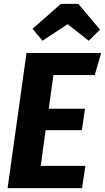

<svg xmlns="http://www.w3.org/2000/svg" viewBox="-20 -965 539 985"><path d="M499 -693 466 -580H254L230 -407H416L400 -297H214L189 -114H418L401 0H19L116 -693ZM198 -756 147 -817 292 -945H382L493 -813L435 -756L327 -841Z"/></svg>

Font: Fira Sans Condensed
Style: Bold Italic
Weight: 700
Width: 3
Italic angle: -8°
Designer: Carrois Corporate & Edenspiekermann AG
Foundry: Carrois Corporate GbR & Edenspiekermann AG
Version: Version 4.203